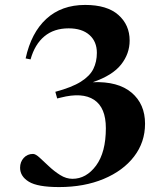

<svg xmlns="http://www.w3.org/2000/svg" viewBox="-20 -747 682 779"><path d="M212 -347.5 204.5 -374.5Q271.5 -392.5 308 -415.5Q344.5 -438.5 358.8 -467.5Q373 -496.5 373 -532.5Q373 -578.5 342.8 -605.2Q312.5 -632 258.5 -632Q199 -632 160 -599.5Q121 -567 104 -506L84 -510Q106.5 -614 168 -670.5Q229.5 -727 325.5 -727Q414.5 -727 460.2 -686.5Q506 -646 506 -582.5Q506 -529 471.2 -485Q436.5 -441 356.5 -413.5Q459 -417.5 513.8 -371.2Q568.5 -325 568.5 -245Q568.5 -170 524 -112Q479.5 -54 400.5 -21Q321.5 12 219.5 12Q132.5 12 97 -9.8Q61.5 -31.5 61.5 -66.5Q61.5 -90 76.2 -106.2Q91 -122.5 114 -122.5Q124.5 -122.5 141 -107.2Q157.5 -92 178.8 -72Q200 -52 224.2 -36.8Q248.5 -21.5 274 -21.5Q330 -21.5 369.8 -75.2Q409.5 -129 409.5 -227Q409.5 -310.5 361.8 -342Q314 -373.5 226.5 -351Z"/></svg>

Font: Newsreader Display SemiBold
Style: Regular
Weight: 600
Designer: Hugues Gentile
Foundry: Production Type
Version: Version 1.001